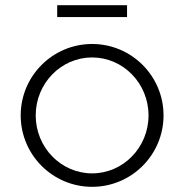

<svg xmlns="http://www.w3.org/2000/svg" viewBox="-20 -716 712 742"><path d="M471 -650V-696H201V-650ZM118 -270C118 -393.6 215.7 -494 336 -494C456.3 -494 554 -393.6 554 -270C554 -146.4 456.3 -46 336 -46C215.7 -46 118 -146.4 118 -270ZM60 -270C60 -117.6 183.6 6 336 6C488.4 6 612 -117.6 612 -270C612 -422.4 488.4 -546 336 -546C183.6 -546 60 -422.4 60 -270Z"/></svg>

Font: Resamitz
Style: Regular
Weight: 500
Designer: gluk
Foundry: gluk
Version: Version 0.047